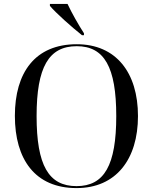

<svg xmlns="http://www.w3.org/2000/svg" viewBox="-20 -951 782 981"><path d="M399 -771H409V-781C381 -824 346 -886 325 -931H235V-921C264 -886 347 -812 399 -771ZM371 10C573 10 685 -137 685 -358C685 -580 573 -725 372 -725C159 -725 56 -580 56 -359C56 -137 159 10 371 10ZM371 0C228 0 167 -107 167 -358C167 -608 229 -715 372 -715C513 -715 574 -608 574 -358C574 -107 513 0 371 0Z"/></svg>

Font: Noto Serif Display
Style: Regular
Weight: 400
Designer: Monotype Design Team
Foundry: Monotype Imaging Inc.
Version: Version 2.009